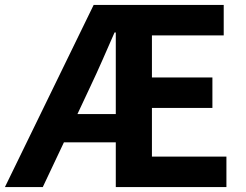

<svg xmlns="http://www.w3.org/2000/svg" viewBox="-28 -761 1000 781"><path d="M340 -410C373 -479 405 -554 438 -629H443V-297H287ZM-8 0H146L232 -182H443V0H893V-124H590V-322H836V-446H590V-617H882V-741H353Z"/></svg>

Font: Source Han Sans CN
Style: Bold
Weight: 700
Designer: Ryoko NISHIZUKA 西塚涼子 (kana, bopomofo & ideographs); Paul D. Hunt (Latin, Greek & Cyrillic); Sandoll Communications 산돌커뮤니
Foundry: Adobe
Version: Version 2.001;hotconv 1.0.107;makeotfexe 2.5.65593